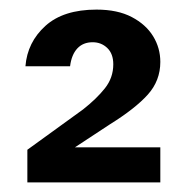

<svg xmlns="http://www.w3.org/2000/svg" viewBox="-20 -732 392 400"><path d="M37 -352V-420L153 -504Q181 -526 198.5 -548Q216 -570 216 -598Q216 -620 203.5 -632Q191 -644 173 -644Q153 -644 141 -631Q129 -618 126 -594H33Q37 -644 74.5 -678Q112 -712 181 -712Q225 -712 254.5 -696.5Q284 -681 299 -656.5Q314 -632 314 -603Q314 -564 288 -535Q262 -506 209 -473L136 -425H314V-352Z"/></svg>

Font: DM Sans 16pt SemiBold
Style: Regular
Weight: 600
Version: Version 4.004;gftools[0.9.30]